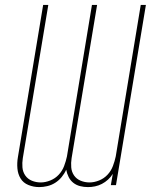

<svg xmlns="http://www.w3.org/2000/svg" viewBox="-20 -755 640 783"><path d="M140 8Q117 8 96 -0.5Q75 -9 64 -27Q53 -45 51 -68Q49 -91 53 -114L156 -735H177L73 -110Q70 -91 71.5 -72.5Q73 -54 83 -39.5Q93 -25 110 -18Q127 -11 146 -11Q165 -11 185 -19Q205 -27 219.5 -42.5Q234 -58 241.5 -78Q249 -98 253 -117L355 -735H376L272 -110Q269 -91 270.5 -72.5Q272 -54 282 -39.5Q292 -25 309 -18Q326 -11 345 -11Q364 -11 384 -19Q404 -27 418.5 -42.5Q433 -58 440.5 -78Q448 -98 452 -117L554 -735H575L453 0H432L440 -46Q432 -33 420.5 -22.5Q409 -12 395.5 -5Q382 2 367.5 5Q353 8 339 8Q322 8 306.5 4Q291 0 279 -9.5Q267 -19 260 -33Q253 -47 250 -63Q243 -47 231.5 -33Q220 -19 205 -9.5Q190 0 173 4Q156 8 140 8Z"/></svg>

Font: Iosevka Curly Thin Extended
Style: Italic
Weight: 100
Width: 7
Italic angle: -9°
Monospace: yes
Designer: Belleve Invis
Foundry: Belleve Invis
Version: Version 11.1.0; ttfautohint (v1.8.3)